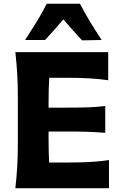

<svg xmlns="http://www.w3.org/2000/svg" viewBox="-20 -986 640 1006"><path d="M60.5 0Q67 -57.5 70.2 -111.5Q73.5 -165.5 73.5 -232.5V-474.5Q73.5 -543.5 70.2 -598.8Q67 -654 60.5 -713H547V-565.5Q500.5 -572.5 447.8 -575.5Q395 -578.5 324 -578.5H238Q234.5 -520.5 234.5 -448.5V-422H327.5Q393 -422 440 -423.5Q487 -425 531.5 -430.5V-290Q485 -294 438 -295.5Q391 -297 327.5 -297H234.5V-258.5Q234.5 -190 237.5 -134.5H335.5Q395 -134.5 448.2 -137Q501.5 -139.5 551 -147.5V0ZM410 -774.5Q358.5 -829.5 312 -884.5Q267 -830.5 216 -776.5H111.5Q142.5 -824 171.8 -871.5Q201 -919 225 -966.5H399Q423.5 -919 452.5 -871.2Q481.5 -823.5 512.5 -776.5Z"/></svg>

Font: Commissioner Flair
Style: Bold
Weight: 700
Designer: Kostas Bartsokas
Foundry: Kostas Bartsokas
Version: Version 1.000; ttfautohint (v1.8.3)